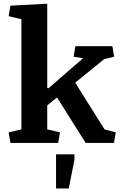

<svg xmlns="http://www.w3.org/2000/svg" viewBox="-20 -783 662 1052"><path d="M27.3 -57.6 97.2 -74.2V-677.7L27.3 -694.3L37.1 -752L238.8 -762.7V-302.2L245.6 -299.3L435.1 -463.9L383.3 -472.2L393.1 -529.8H595.7L605.5 -472.2L550.8 -459L392.1 -330.1L552.7 -74.2L614.3 -57.6L604.5 0H449.2L292.5 -249L238.8 -205.6V-74.2L308.6 -57.6L298.8 0H37.1ZM287.1 62.5H387.7V92.8L356.9 249.5H287.1Z"/></svg>

Font: Noticia Text
Style: Bold
Weight: 700
Designer: JM Sole
Foundry: JM Sole
Version: Version 1.003